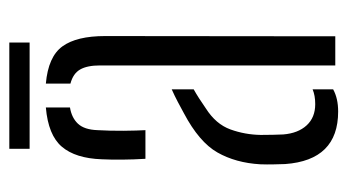

<svg xmlns="http://www.w3.org/2000/svg" viewBox="-183 -539 728 402"><g transform="rotate(-90 181.0 -338.0)"><path d="M49.5 -397.5Q48 -422 47.8 -445.2Q47.5 -468.5 48.5 -489Q50.5 -544 74.8 -572.5Q99 -601 157 -606V-555.5Q135.5 -552 123 -538.8Q110.5 -525.5 109.5 -498Q108 -472.5 108.2 -443.2Q108.5 -414 109.5 -397.5ZM245 0V-492.5Q245 -519.5 236.5 -534.2Q228 -549 207 -554.5V-606Q263.5 -601 285 -571.2Q306.5 -541.5 306.5 -482L306 0ZM38.5 -105Q38 -118.5 37.8 -130.5Q37.5 -142.5 38 -157Q41 -208.5 62.8 -246.8Q84.5 -285 145 -317Q156 -323 168.8 -329.8Q181.5 -336.5 195 -342.5V-296.5Q186 -291.5 176.2 -285.2Q166.5 -279 155 -271Q122 -250 111 -219.5Q100 -189 99.5 -156Q99.5 -142 99.8 -130.2Q100 -118.5 100.5 -109Q103 -78 119.5 -60Q136 -42 164 -42Q182 -42 195 -47.5V-4.5Q176 6 148.5 6Q46.5 6 38.5 -105ZM70.5 -682.5H293V-640H70.5Z"/></g></svg>

Font: Big Shoulders Stencil Text Light
Style: Regular
Weight: 300
Designer: Patric King
Foundry: XO Type Co
Version: Version 1.000